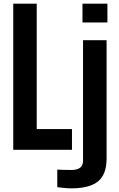

<svg xmlns="http://www.w3.org/2000/svg" viewBox="-20 -820 652 1051"><path d="M52.5 0V-800H181V-113.5H374V0ZM431.5 -697V-800H568V-697ZM370.5 211Q353.5 211 332.5 209Q311.5 207 293.5 204.5V108.5Q307.5 109 330.2 109.8Q353 110.5 370 110.5Q403 110.5 418.8 97.8Q434.5 85 434.5 59.5V-600H563.5V47.5Q563.5 134.5 516.8 172.8Q470 211 370.5 211Z"/></svg>

Font: Big Shoulders
Style: Bold
Weight: 700
Designer: Patric King
Foundry: XO Type Co
Version: Version 2.002